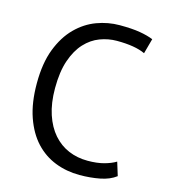

<svg xmlns="http://www.w3.org/2000/svg" viewBox="-108 -798 788 896"><g transform="rotate(15 285.5 -350.0)"><path d="M533 -29Q503 -6 457 3Q411 12 359 12Q296 12 241 -9.5Q186 -31 145 -75Q104 -119 80 -187.5Q56 -256 56 -350Q56 -448 82.5 -516.5Q109 -585 152.5 -628.5Q196 -672 250 -692Q304 -712 360 -712Q420 -712 458 -705.5Q496 -699 523 -688L503 -615Q455 -638 366 -638Q325 -638 285 -623Q245 -608 213.5 -574Q182 -540 163 -485Q144 -430 144 -350Q144 -278 162 -224Q180 -170 211.5 -134Q243 -98 285.5 -80Q328 -62 378 -62Q423 -62 456.5 -71Q490 -80 513 -94Z"/></g></svg>

Font: PT Sans
Style: Regular
Weight: 400
Designer: A.Korolkova, O.Umpeleva, V.Yefimov
Foundry: ParaType Ltd
Version: Version 2.003